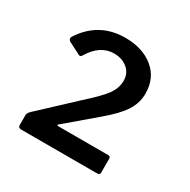

<svg xmlns="http://www.w3.org/2000/svg" viewBox="-115 -966 683 690"><g transform="rotate(30 226.0 -620.5)"><path d="M192 -584Q250 -636 269 -663Q288 -690 288 -720Q288 -751 265.5 -769.5Q243 -788 210 -788Q152 -788 114 -724Q111 -719 106 -719Q102 -719 98 -722L51 -746Q45 -751 45 -756Q45 -761 48 -765Q108 -857 217 -857Q289 -857 334 -820Q379 -783 379 -719Q379 -680 357.5 -646.5Q336 -613 285 -570L165 -468Q161 -466 161.5 -463.5Q162 -461 168 -461H373Q383 -461 383 -452V-394Q383 -384 372 -384H57Q44 -384 44 -396V-437Q44 -443 48.5 -449Q53 -455 69 -469Z"/></g></svg>

Font: n
Style: Regular
Weight: 600
Designer: Pablo Impallari, Rodrigo Fuenzalida
Foundry: Impallari Type
Version: Version 1.002; ttfautohint (v1.5)